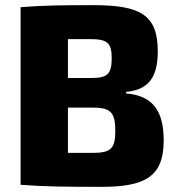

<svg xmlns="http://www.w3.org/2000/svg" viewBox="-20 -718 690 746"><path d="M470 -355V-361C558 -369 593 -419 593 -518C593 -660 527 -698 341 -698C216 -698 144 -697 60 -690V0C153 7 232 8 373 8C542 8 616 -30 616 -172C616 -282 578 -346 470 -355ZM414 -492C414 -430 397 -415 336 -415H244V-566H331C396 -566 414 -552 414 -492ZM340 -124H244V-300H338C410 -300 428 -282 428 -209C428 -140 410 -124 340 -124Z"/></svg>

Font: Exo 2 Extra Bold
Style: Regular
Weight: 800
Designer: Natanael Gama
Version: Version 1.001;PS 001.001;hotconv 1.0.88;makeotf.lib2.5.64775